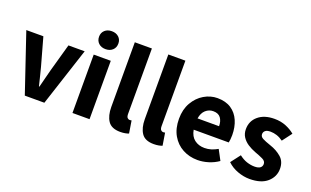

<svg xmlns="http://www.w3.org/2000/svg" viewBox="-83 -1155 2559 1580"><g transform="rotate(20 1197.0 -365.5)"><path d="M185.1 0 12.2 -511.2H161.6L229.5 -267.6Q239.3 -229 249.3 -189.7Q259.3 -150.4 268.6 -110.8H272.9Q282.7 -150.4 293 -189.7Q303.2 -229 313 -267.6L381.3 -511.2H523.4L356.4 0Z M602.5 0V-511.2H752V0ZM677.7 -586.4Q640.1 -586.4 616.7 -608.2Q593.3 -629.9 593.3 -665.5Q593.3 -700.2 616.7 -721.7Q640.1 -743.2 677.7 -743.2Q715.3 -743.2 738.8 -721.7Q762.2 -700.2 762.2 -665.5Q762.2 -629.9 738.8 -608.2Q715.3 -586.4 677.7 -586.4Z M1023.9 12.2Q947.3 12.2 916.5 -33.7Q885.7 -79.6 885.7 -156.2V-722.2H1035.2V-150.4Q1035.2 -125.5 1043.9 -116.2Q1052.7 -106.9 1062 -106.9Q1066.4 -106.9 1070.3 -107.2Q1074.2 -107.4 1080.6 -108.9L1098.1 0Q1085.9 4.9 1067.1 8.5Q1048.3 12.2 1023.9 12.2Z M1317.4 12.2Q1240.7 12.2 1210 -33.7Q1179.2 -79.6 1179.2 -156.2V-722.2H1328.6V-150.4Q1328.6 -125.5 1337.4 -116.2Q1346.2 -106.9 1355.5 -106.9Q1359.9 -106.9 1363.8 -107.2Q1367.7 -107.4 1374 -108.9L1391.6 0Q1379.4 4.9 1360.6 8.5Q1341.8 12.2 1317.4 12.2Z M1700.2 12.2Q1628.4 12.2 1569.8 -19.5Q1511.2 -51.3 1476.8 -111.1Q1442.4 -170.9 1442.4 -255.4Q1442.4 -337.9 1477.1 -397.9Q1511.7 -458 1567.1 -490.7Q1622.6 -523.4 1683.6 -523.4Q1755.9 -523.4 1804 -491.5Q1852.1 -459.5 1876.2 -403.8Q1900.4 -348.1 1900.4 -277.8Q1900.4 -258.3 1898.4 -240Q1896.5 -221.7 1894 -211.9H1586.9Q1596.7 -155.8 1632.8 -128.2Q1668.9 -100.6 1720.7 -100.6Q1750.5 -100.6 1778.6 -109.1Q1806.6 -117.7 1834.5 -133.8L1881.8 -44.9Q1842.3 -17.1 1794.4 -2.4Q1746.6 12.2 1700.2 12.2ZM1585 -310.1H1773.4Q1773.4 -354 1752.9 -382.1Q1732.4 -410.2 1687 -410.2Q1649.9 -410.2 1621.3 -384.8Q1592.8 -359.4 1585 -310.1Z M2155.8 12.2Q2105 12.2 2051.8 -7.1Q1998.5 -26.4 1960 -63.5L2023.9 -147Q2058.1 -120.1 2092.8 -108.9Q2127.4 -97.7 2159.7 -97.7Q2193.8 -97.7 2209.7 -109.9Q2225.6 -122.1 2225.6 -143.1Q2225.6 -168.9 2196.3 -182.9Q2167 -196.8 2125 -211.9Q2088.9 -225.6 2057.9 -245.8Q2026.9 -266.1 2007.8 -295.2Q1988.8 -324.2 1988.8 -363.8Q1988.8 -435.1 2041.5 -479.2Q2094.2 -523.4 2182.6 -523.4Q2238.3 -523.4 2283.7 -504.9Q2329.1 -486.3 2361.8 -458.5L2298.8 -375Q2271 -395 2242.9 -404.1Q2214.8 -413.1 2187.5 -413.1Q2156.7 -413.1 2142.3 -401.1Q2127.9 -389.2 2127.9 -370.6Q2127.9 -348.1 2151.4 -335.7Q2174.8 -323.2 2222.7 -307.1Q2281.7 -287.6 2323.2 -251.5Q2364.7 -215.3 2364.7 -151.4Q2364.7 -82.5 2311.3 -35.2Q2257.8 12.2 2155.8 12.2Z"/></g></svg>

Font: Akatab Black
Style: Regular
Weight: 900
Designer: SIL Global
Foundry: SIL Global
Version: Version 4.000